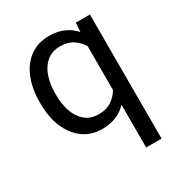

<svg xmlns="http://www.w3.org/2000/svg" viewBox="-175 -658 917 980"><g transform="rotate(-30 284.0 -167.5)"><path d="M46.4 -258.3V-268.6Q46.4 -349.1 71.5 -409.9Q96.7 -470.7 143.8 -504.4Q190.9 -538.1 256.8 -538.1Q304.7 -538.1 341.8 -521.7Q378.9 -505.4 405.3 -475.1L409.2 -528.3H492.2V203.1H401.4V-48.8Q375 -20.5 338.9 -5.4Q302.7 9.8 255.9 9.8Q190.9 9.8 143.8 -25.1Q96.7 -60.1 71.5 -120.6Q46.4 -181.2 46.4 -258.3ZM137.2 -268.6V-258.3Q137.2 -206.1 152.1 -161.9Q167 -117.7 198.2 -91.1Q229.5 -64.5 278.3 -64.5Q323.2 -64.5 353 -84.5Q382.8 -104.5 401.4 -135.3V-394.5Q382.8 -424.8 353 -444.3Q323.2 -463.9 279.3 -463.9Q230 -463.9 198.5 -437Q167 -410.2 152.1 -365.7Q137.2 -321.3 137.2 -268.6Z"/></g></svg>

Font: Vazirmatn RD FD
Style: Regular
Weight: 400
Designer: Saber Rastikerdar
Foundry: Saber Rastikerdar
Version: Version 33.003